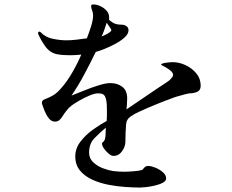

<svg xmlns="http://www.w3.org/2000/svg" viewBox="-20 -813 1040 862"><path d="M480 -679Q480 -681 470.5 -694Q461 -707 459 -711Q454 -695 448.5 -679.5Q443 -664 436 -649Q441 -651 451.5 -656Q462 -661 471 -667Q480 -673 480 -679ZM881 -428Q881 -407 865 -400.5Q849 -394 832 -394Q828 -394 810 -389.5Q792 -385 774 -379.5Q756 -374 750 -371Q714 -358 677.5 -343Q641 -328 606 -312Q587 -304 567 -290.5Q547 -277 546 -253Q543 -216 543 -177Q543 -155 528 -134Q513 -113 489 -113Q480 -113 468 -123Q456 -133 447 -146Q438 -159 438 -168Q438 -172 441.5 -174.5Q445 -177 447 -180Q453 -187 454 -208.5Q455 -230 455 -240Q427 -216 403.5 -192Q380 -168 380 -127Q380 -102 398.5 -84.5Q417 -67 442.5 -57.5Q468 -48 488 -45Q514 -42 538 -42Q552 -42 578.5 -44Q605 -46 618 -50Q621 -52 627.5 -60Q634 -68 645 -68Q658 -68 677 -60.5Q696 -53 711 -40Q726 -27 726 -12Q726 -1 711.5 7Q697 15 676 20Q655 25 636.5 27Q618 29 609 29Q581 29 543.5 26.5Q506 24 467 16.5Q428 9 394 -6.5Q360 -22 339 -47.5Q318 -73 318 -111Q318 -147 341.5 -177.5Q365 -208 398 -231.5Q431 -255 459 -270Q460 -281 460 -291.5Q460 -302 460 -312Q460 -323 459.5 -341.5Q459 -360 453.5 -375.5Q448 -391 433 -393Q430 -393 426.5 -393.5Q423 -394 420 -394Q405 -394 381.5 -384Q358 -374 335.5 -361Q313 -348 301 -339Q289 -330 277.5 -315Q266 -300 258 -287Q253 -279 245.5 -273Q238 -267 227 -267Q211 -267 199.5 -281.5Q188 -296 180.5 -314.5Q173 -333 169 -346Q168 -348 168 -351Q168 -362 179 -366.5Q190 -371 197 -374Q215 -382 227 -390.5Q239 -399 252 -414Q280 -445 304.5 -487.5Q329 -530 345 -568Q321 -565 295 -565Q280 -565 264.5 -566Q249 -567 234 -570Q203 -577 182.5 -606Q162 -635 151 -662Q151 -663 151 -663Q151 -663 151 -664Q151 -671 157 -671Q160 -671 163 -668Q183 -646 216.5 -639Q250 -632 278 -632Q301 -632 324.5 -635Q348 -638 370 -641Q378 -661 388 -692Q398 -723 398 -744Q398 -755 393.5 -766.5Q389 -778 389 -786Q389 -793 399 -793Q414 -793 430.5 -785.5Q447 -778 458.5 -765Q470 -752 470 -735Q470 -733 470 -730Q470 -727 469 -725Q484 -711 496.5 -706.5Q509 -702 528 -702Q539 -702 548 -695.5Q557 -689 557 -677Q557 -661 539.5 -645Q522 -629 496.5 -615.5Q471 -602 447 -592.5Q423 -583 410 -580Q385 -529 359 -480Q333 -431 301 -384Q322 -392 355 -405.5Q388 -419 421.5 -429.5Q455 -440 475 -440Q508 -440 529.5 -423Q551 -406 551 -371Q551 -359 550 -346.5Q549 -334 548 -322Q583 -346 618 -369.5Q653 -393 688 -417Q699 -425 718.5 -437Q738 -449 747 -459Q751 -463 754 -467.5Q757 -472 757 -477Q757 -486 746.5 -495Q736 -504 723.5 -511Q711 -518 703 -522Q704 -527 715.5 -529.5Q727 -532 739 -533Q751 -534 755 -534Q784 -534 813 -520.5Q842 -507 861.5 -483.5Q881 -460 881 -428Z"/></svg>

Font: Kaisei HarunoUmi Medium
Style: Regular
Weight: 500
Designer: Font-Kai, 金井和夫
Foundry: KAZUO KANAI
Version: Version 5.003